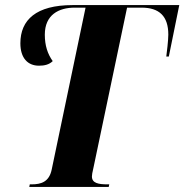

<svg xmlns="http://www.w3.org/2000/svg" viewBox="-20 -734 724 754"><path d="M95 0H407L409 -10H402C366 -10 341 -15 341 -41C341 -46 342 -55 348 -80L479 -704H536C605 -704 641 -671 641 -598C641 -577 635 -525 633 -512H643L684 -714H265C122 -714 60 -656 60 -564C60 -506 89 -476 133 -476C154 -476 173 -480 187 -494C167 -522 156 -555 156 -598C156 -676 211 -704 273 -704H316L183 -68C173 -20 142 -10 104 -10H97Z"/></svg>

Font: Noto Serif Display Condensed ExtraBold
Style: Italic
Weight: 800
Width: 3
Italic angle: -12°
Designer: Monotype Design Team
Foundry: Monotype Imaging Inc.
Version: Version 2.009